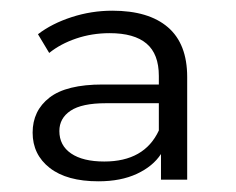

<svg xmlns="http://www.w3.org/2000/svg" viewBox="-20 -766 441 359"><path d="M330 -622V-430H281V-478Q266 -455 236 -441Q206 -427 164 -427Q105 -427 73 -452Q41 -477 41 -518Q41 -559 72.5 -583.5Q104 -608 172 -608H277V-624Q277 -665 254 -684.5Q231 -704 185 -704Q152 -704 122.5 -694Q93 -684 72 -667L51 -702Q77 -722 114 -734Q151 -746 190 -746Q258 -746 294 -715Q330 -684 330 -622ZM277 -522V-573H178Q133 -573 112 -559Q91 -545 91 -521Q91 -494 113 -479Q135 -464 175 -464Q250 -464 277 -522Z"/></svg>

Font: CMG Sans
Style: Regular
Weight: 400
Designer: Julieta Ulanovsky
Foundry: Julieta Ulanovsky
Version: Version 7.200